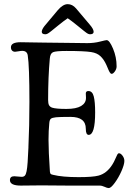

<svg xmlns="http://www.w3.org/2000/svg" viewBox="-20 -910 660 943"><path d="M266.1 -785.2Q258.3 -778.8 248.3 -770.8Q238.3 -762.7 232.9 -758.3Q227.5 -753.9 221.4 -749.5Q215.3 -745.1 210.9 -743.4Q206.5 -741.7 202.6 -741.7Q185.1 -741.7 185.1 -753.9Q185.1 -764.6 198.2 -781.7L263.7 -859.9Q289.1 -889.6 312.5 -889.6Q335.4 -889.6 353.5 -868.7L420.4 -789.6Q439.9 -767.1 439.9 -753.9Q439.9 -741.7 422.4 -741.7Q418.5 -741.7 414.1 -743.4Q409.7 -745.1 403.6 -749.5Q397.5 -753.9 392.1 -758.3Q386.7 -762.7 376.7 -770.8Q366.7 -778.8 358.9 -785.2Q330.1 -808.6 312.5 -820.3Q294.9 -808.6 266.1 -785.2ZM183.6 0.5Q162.1 0.5 132.6 1Q103 1.5 82 1.5Q28.8 1.5 28.8 -25.4Q28.8 -44.4 50.3 -44.4Q54.7 -44.4 66.7 -43Q78.6 -41.5 86.4 -41.5Q96.7 -41.5 102.1 -47.4Q107.4 -53.2 110.6 -69.1Q113.8 -85 115.7 -112.8Q117.7 -140.6 119.6 -185.1Q119.6 -187.5 119.6 -189Q124.5 -291.5 124.5 -410.2Q124.5 -585.9 116.2 -638.2Q112.8 -660.2 88.9 -660.2Q82.5 -660.2 70.6 -658Q58.6 -655.8 54.2 -655.8Q44.9 -655.8 39.3 -661.6Q33.7 -667.5 33.7 -677.7Q33.7 -702.6 81.1 -702.6Q96.2 -702.6 135 -701.7Q173.8 -700.7 201.2 -700.7Q231.9 -700.7 305.4 -699.5Q378.9 -698.2 408.7 -698.2Q441.9 -698.2 470.7 -705.6Q499.5 -712.9 503.9 -712.9Q517.6 -712.9 535.2 -671.1Q552.7 -629.4 552.7 -584Q552.7 -571.3 544.2 -559.3Q535.6 -547.4 528.8 -547.4Q525.9 -547.4 523.4 -549.3Q521 -551.3 518.3 -555.9Q515.6 -560.5 513.7 -564.9Q511.7 -569.3 508.3 -577.6Q504.9 -585.9 502.4 -591.3Q490.2 -618.2 473.4 -634Q456.5 -649.9 427.7 -654.3Q394 -659.7 306.2 -659.7Q254.4 -659.7 240.5 -653.6Q226.6 -647.5 224.6 -622.1Q216.3 -530.8 216.3 -418.9Q216.3 -401.9 220.7 -393.6Q225.1 -385.3 235.8 -381.3Q254.9 -375 306.2 -375Q354.5 -375 378.4 -389.4Q402.3 -403.8 402.3 -429.2Q402.3 -433.1 401.9 -439.9Q401.4 -446.8 401.4 -450.7Q401.4 -462.9 414.1 -462.9Q433.6 -462.9 440.4 -436.8Q447.3 -410.6 447.3 -357.9Q447.3 -247.6 415.5 -247.6Q401.4 -247.6 401.4 -277.8Q401.4 -335.9 326.2 -335.9Q273.9 -335.9 255.1 -334Q236.3 -332 230 -326.9Q223.6 -321.8 222.2 -306.6Q218.3 -267.6 218.3 -223.1Q218.3 -167 225.1 -67.4Q226.1 -59.1 228.5 -56.2Q231 -53.2 240.7 -51.3Q285.6 -40 366.2 -40Q435.1 -40 463.4 -47.4Q504.4 -58.1 531.7 -101.6Q539.6 -113.8 546.1 -129.2Q552.7 -144.5 556.2 -150.9Q559.6 -157.2 564.5 -157.2Q572.8 -157.2 581.8 -145.3Q590.8 -133.3 590.8 -119.6Q590.8 -102.1 576.7 -69.8Q562.5 -37.6 543.7 -12Q524.9 13.7 514.2 13.7Q506.3 13.7 493.7 7.6Q481 1.5 468.3 1.5H312Q290 1.5 247.3 1Q204.6 0.5 183.6 0.5Z"/></svg>

Font: Cooper*
Style: Regular
Weight: 400
Designer: Owen Earl
Foundry: indestructible type*
Version: Version 0.001